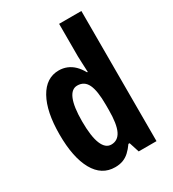

<svg xmlns="http://www.w3.org/2000/svg" viewBox="-186 -861 873 971"><g transform="rotate(-30 250.0 -375.0)"><path d="M198 10Q120 10 78 -65Q36 -140 36 -274Q36 -407 78 -482Q120 -557 194 -557Q219 -557 241 -548Q263 -539 281 -521.5Q299 -504 314 -477H318Q317 -509 315.5 -531.5Q314 -554 314 -570V-760H444V0H340L321 -59H314Q298 -36 281 -20.5Q264 -5 244 2.5Q224 10 198 10ZM238 -99Q277 -99 295.5 -137Q314 -175 314 -257V-288Q314 -369 296 -406.5Q278 -444 237 -444Q203 -444 185.5 -401.5Q168 -359 168 -275Q168 -187 186 -143Q204 -99 238 -99Z"/></g></svg>

Font: Noto Sans Khmer ExtraCondensed
Style: Bold
Weight: 700
Width: 2
Designer: Danh Hong and the Monotype Design Team
Foundry: Monotype Imaging Inc.
Version: Version 2.004